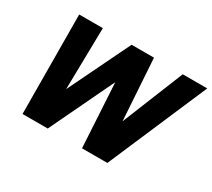

<svg xmlns="http://www.w3.org/2000/svg" viewBox="-134 -937 1294 1174"><g transform="rotate(30 513.5 -350.0)"><path d="M127 0 123 -700H290L282 -265L493 -700H651L679 -267L854 -700H1027L726 0H547L521 -452L305 0Z"/></g></svg>

Font: Red Hat Text VF
Style: Italic
Weight: 300
Italic angle: -12°
Designer: Pentagram, MCKL
Foundry: Pentagram, MCKL
Version: Version 1.023